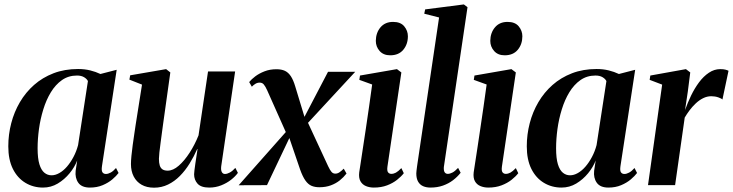

<svg xmlns="http://www.w3.org/2000/svg" viewBox="-20 -837 3314 868"><path d="M441 -86Q438 -65.5 443.2 -58Q448.5 -50.5 459 -50.5Q468.5 -50.5 480.2 -56.8Q492 -63 504.5 -77.5L516 -55Q506 -41.5 487.8 -26Q469.5 -10.5 444 0.2Q418.5 11 386.5 11Q349.5 11 334 -10.8Q318.5 -32.5 322 -65L329 -111.5Q317.5 -81.5 294.5 -53.5Q271.5 -25.5 241 -7.2Q210.5 11 174.5 11Q130.5 11 94.8 -10.5Q59 -32 38.2 -73.5Q17.5 -115 17.5 -175.5Q17.5 -229 30.8 -280Q44 -331 70 -375.2Q96 -419.5 134 -453Q172 -486.5 222 -505.8Q272 -525 333 -525Q362.5 -525 387.8 -518.8Q413 -512.5 434 -502.5L507.5 -521.5ZM377.5 -470.5Q372.5 -480.5 360 -488Q347.5 -495.5 328 -495.5Q289.5 -495.5 260.2 -475Q231 -454.5 210 -420Q189 -385.5 175.8 -342.5Q162.5 -299.5 156.2 -254Q150 -208.5 150 -166.5Q150 -121 158.2 -94.2Q166.5 -67.5 180.8 -56Q195 -44.5 213 -44.5Q230.5 -44.5 248.5 -54.8Q266.5 -65 282.8 -83.8Q299 -102.5 312.2 -127.5Q325.5 -152.5 333 -181Z M676.5 11.5Q643.5 11.5 620.2 -1.8Q597 -15 584.5 -39Q572 -63 572 -95.5Q572 -110 574.2 -132.8Q576.5 -155.5 580 -181.8Q583.5 -208 587.2 -231.8Q591 -255.5 593 -271L622 -454.5L565 -477L568.5 -496.5L731 -524.5L750 -509.5L718 -281Q715.5 -262.5 712.2 -238.2Q709 -214 705.8 -190.2Q702.5 -166.5 700.5 -147.5Q698.5 -128.5 698.5 -119Q698.5 -101 702.2 -89Q706 -77 714.8 -71.2Q723.5 -65.5 738 -65.5Q762.5 -65.5 788.2 -88Q814 -110.5 837.5 -147Q861 -183.5 877.5 -225L920.5 -514H1043L980 -85Q978 -68 982.8 -59.2Q987.5 -50.5 997 -50.5Q1007 -50.5 1019.2 -57.2Q1031.5 -64 1044 -78L1055.5 -55.5Q1044 -39.5 1024.5 -24.2Q1005 -9 979.8 1Q954.5 11 926 11Q889 11 873.2 -6.5Q857.5 -24 857.5 -49Q857.5 -53.5 859 -66.5Q860.5 -79.5 863 -96.5Q865.5 -113.5 868.2 -131.2Q871 -149 873 -163H871.5Q856.5 -129 837 -97.5Q817.5 -66 793.2 -41.5Q769 -17 739.8 -2.8Q710.5 11.5 676.5 11.5Z M1424 9.5Q1403.5 9.5 1388.2 3Q1373 -3.5 1360.8 -20.8Q1348.5 -38 1337 -70L1276 -248.5L1301 -240L1187 0L1059 0.5L1292 -262.5L1280 -222L1187.5 -429.5Q1179.5 -447 1172.5 -455.2Q1165.5 -463.5 1154 -463.5Q1143.5 -463.5 1134.8 -458.2Q1126 -453 1118.5 -445L1106.5 -466Q1116.5 -478.5 1134 -491.8Q1151.5 -505 1175.8 -514.5Q1200 -524 1230 -524Q1252.5 -524 1268 -516.8Q1283.5 -509.5 1294.8 -492.5Q1306 -475.5 1314.5 -447L1364 -284L1343 -283L1463 -512.5H1586L1349.5 -257L1364 -300L1463.5 -85.5Q1472 -67.5 1478.8 -59.8Q1485.5 -52 1496 -52Q1505.5 -52 1514.2 -57.8Q1523 -63.5 1534 -74.5L1546.5 -52.5Q1533.5 -35.5 1516 -21.5Q1498.5 -7.5 1475.5 1Q1452.5 9.5 1424 9.5Z M1670 11Q1650.5 11 1634.2 4.2Q1618 -2.5 1609.5 -17.8Q1601 -33 1604 -58Q1605.5 -67.5 1609.8 -95.5Q1614 -123.5 1620.2 -164.5Q1626.5 -205.5 1633.8 -254.2Q1641 -303 1648.5 -354.8Q1656 -406.5 1662.5 -455L1604.5 -476L1607.5 -495.5L1774.5 -524.5L1794.5 -509.5L1731.5 -83.5Q1729 -64.5 1734.5 -57.8Q1740 -51 1749 -51Q1759.5 -51 1769.8 -56.5Q1780 -62 1794.5 -77L1805.5 -54Q1794 -39 1775 -24Q1756 -9 1729.8 1Q1703.5 11 1670 11ZM1744 -587Q1713.5 -587 1696.2 -606.5Q1679 -626 1679 -652.5Q1679.5 -689 1700.2 -713.5Q1721 -738 1757 -738Q1791 -738 1807.5 -718Q1824 -698 1824 -673Q1824 -637 1803.2 -612Q1782.5 -587 1744 -587Z M1986.5 -81.5Q1985.5 -64.5 1990.5 -57.8Q1995.5 -51 2004.5 -51Q2013.5 -51 2025 -56.8Q2036.5 -62.5 2051 -78L2062.5 -56Q2048 -37.5 2028 -22.2Q2008 -7 1982.5 2Q1957 11 1926 11Q1907.5 11 1893 4.8Q1878.5 -1.5 1870.2 -15.8Q1862 -30 1862 -53Q1862 -57.5 1863 -65.5Q1864 -73.5 1865.2 -83.2Q1866.5 -93 1868 -102.5L1965 -758L1898 -775L1902 -794.5L2077 -817L2093.5 -804.5Z M2187.5 11Q2168 11 2151.8 4.2Q2135.5 -2.5 2127 -17.8Q2118.5 -33 2121.5 -58Q2123 -67.5 2127.2 -95.5Q2131.5 -123.5 2137.8 -164.5Q2144 -205.5 2151.2 -254.2Q2158.5 -303 2166 -354.8Q2173.5 -406.5 2180 -455L2122 -476L2125 -495.5L2292 -524.5L2312 -509.5L2249 -83.5Q2246.5 -64.5 2252 -57.8Q2257.5 -51 2266.5 -51Q2277 -51 2287.2 -56.5Q2297.5 -62 2312 -77L2323 -54Q2311.5 -39 2292.5 -24Q2273.5 -9 2247.2 1Q2221 11 2187.5 11ZM2261.5 -587Q2231 -587 2213.8 -606.5Q2196.5 -626 2196.5 -652.5Q2197 -689 2217.8 -713.5Q2238.5 -738 2274.5 -738Q2308.5 -738 2325 -718Q2341.5 -698 2341.5 -673Q2341.5 -637 2320.8 -612Q2300 -587 2261.5 -587Z M2785 -86Q2782 -65.5 2787.2 -58Q2792.5 -50.5 2803 -50.5Q2812.5 -50.5 2824.2 -56.8Q2836 -63 2848.5 -77.5L2860 -55Q2850 -41.5 2831.8 -26Q2813.5 -10.5 2788 0.2Q2762.5 11 2730.5 11Q2693.5 11 2678 -10.8Q2662.5 -32.5 2666 -65L2673 -111.5Q2661.5 -81.5 2638.5 -53.5Q2615.5 -25.5 2585 -7.2Q2554.5 11 2518.5 11Q2474.5 11 2438.8 -10.5Q2403 -32 2382.2 -73.5Q2361.5 -115 2361.5 -175.5Q2361.5 -229 2374.8 -280Q2388 -331 2414 -375.2Q2440 -419.5 2478 -453Q2516 -486.5 2566 -505.8Q2616 -525 2677 -525Q2706.5 -525 2731.8 -518.8Q2757 -512.5 2778 -502.5L2851.5 -521.5ZM2721.5 -470.5Q2716.5 -480.5 2704 -488Q2691.5 -495.5 2672 -495.5Q2633.5 -495.5 2604.2 -475Q2575 -454.5 2554 -420Q2533 -385.5 2519.8 -342.5Q2506.5 -299.5 2500.2 -254Q2494 -208.5 2494 -166.5Q2494 -121 2502.2 -94.2Q2510.5 -67.5 2524.8 -56Q2539 -44.5 2557 -44.5Q2574.5 -44.5 2592.5 -54.8Q2610.5 -65 2626.8 -83.8Q2643 -102.5 2656.2 -127.5Q2669.5 -152.5 2677 -181Z M2909.5 0 2973.5 -454.5 2917 -476 2920 -495.5 3081 -524.5 3100.5 -509.5 3089.5 -423 3077 -339.5Q3088.5 -372 3104.2 -404.8Q3120 -437.5 3140.2 -464.8Q3160.5 -492 3184.8 -508.2Q3209 -524.5 3236 -524.5Q3251 -524.5 3260 -522Q3269 -519.5 3273.5 -517L3246 -387Q3242.5 -391.5 3227.5 -396.8Q3212.5 -402 3195.5 -402Q3176.5 -402 3158.5 -393Q3140.5 -384 3125 -369.2Q3109.5 -354.5 3097 -337.8Q3084.5 -321 3075.5 -305.5L3032 0Z"/></svg>

Font: Merriweather 120pt SemiBold
Style: Italic
Weight: 600
Italic angle: -7.8°
Version: Version 2.101